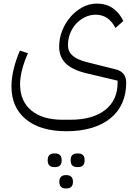

<svg xmlns="http://www.w3.org/2000/svg" viewBox="-20 -492 762 1071"><path d="M351 240Q206 240 125 174Q44 108 44 -10Q44 -56 56.5 -107.5Q69 -159 91 -210L136 -195Q116 -151 104 -106Q92 -61 92 -22Q92 72 154.5 124Q217 176 329 176H372Q497 176 566.5 121.5Q636 67 636 -31V-42L463 -83Q384 -102 347 -138Q310 -174 310 -232Q310 -278 327 -321Q344 -364 373 -397.5Q402 -431 440 -451.5Q478 -472 520 -472Q572 -472 609 -446.5Q646 -421 668 -375L624 -336Q586 -410 514 -410Q482 -410 453.5 -396Q425 -382 404 -359Q383 -336 371 -305Q359 -274 359 -240Q359 -205 384.5 -182Q410 -159 466 -145L622 -106Q684 -92 684 -31Q684 33 661.5 83Q639 133 596 168Q553 203 491 221.5Q429 240 351 240ZM409 440Q393 440 383.5 431Q374 422 374 402Q374 382 383.5 373Q393 364 409 364H417Q433 364 442.5 373Q452 382 452 402Q452 422 442.5 431Q433 440 417 440ZM344 559Q330 559 320.5 550Q311 541 311 522Q311 503 320.5 494Q330 485 344 485H353Q368 485 377.5 494Q387 503 387 522Q387 541 377.5 550Q368 559 353 559ZM281 440Q265 440 255.5 431Q246 422 246 402Q246 382 255.5 373Q265 364 281 364H289Q305 364 314.5 373Q324 382 324 402Q324 422 314.5 431Q305 440 289 440Z"/></svg>

Font: IBM Plex Sans Arabic Light
Style: Regular
Weight: 300
Designer: Mike Abbink, Paul van der Laan, Pieter van Rosmalen, Wael Morcos, Khajak Apelian
Foundry: Bold Monday
Version: Version 1.2